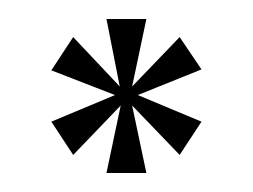

<svg xmlns="http://www.w3.org/2000/svg" viewBox="-20 -719 266 202"><path d="M34 -645 57 -680 106 -628 92 -699H134L119 -628L169 -680L192 -646L125 -619L192 -591L169 -556L119 -608L134 -537H92L107 -608L57 -556L34 -591L101 -619Z"/></svg>

Font: Moniqa ExtBd Cond Paragraph
Style: Regular
Weight: 800
Width: 3
Designer: Rajesh Rajput
Foundry: Rajesh Rajput
Version: Version 1.000